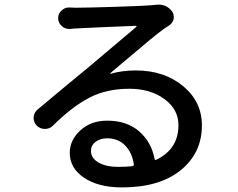

<svg xmlns="http://www.w3.org/2000/svg" viewBox="-20 -775 1040 840"><path d="M496.1 -44.9Q532.2 -44.9 558.6 -47.9Q566.4 -48.8 565.4 -56.6Q557.6 -108.4 526.9 -139.2Q496.1 -169.9 449.2 -169.9Q418 -169.9 397.9 -154.3Q377.9 -138.7 377.9 -115.2Q377.9 -83 411.1 -64Q444.3 -44.9 496.1 -44.9ZM661.1 -753.9Q667 -754.9 672.9 -754.9Q710 -754.9 732.4 -725.6Q740.2 -714.8 740.2 -701.2Q740.2 -697.3 740.2 -693.4Q736.3 -675.8 721.7 -665Q708 -656.2 698.2 -649.4Q675.8 -633.8 635.7 -600.6Q595.7 -567.4 538.6 -519Q481.4 -470.7 462.9 -455.1Q461.9 -454.1 462.4 -453.1Q462.9 -452.1 463.9 -452.1Q513.7 -466.8 574.2 -466.8Q698.2 -466.8 780.8 -398.4Q863.3 -330.1 863.3 -226.6Q863.3 -105.5 770.5 -30.3Q677.7 44.9 513.7 44.9Q411.1 44.9 348.1 2.9Q285.2 -39.1 285.2 -106.4Q285.2 -162.1 331.5 -204.6Q377.9 -247.1 449.2 -247.1Q535.2 -247.1 588.9 -200.2Q642.6 -153.3 656.2 -80.1Q657.2 -73.2 664.1 -76.2Q760.7 -123 760.7 -227.5Q760.7 -296.9 699.2 -341.8Q637.7 -386.7 545.9 -386.7Q446.3 -386.7 371.1 -347.7Q295.9 -308.6 212.9 -226.6Q198.2 -210.9 176.8 -210.9Q155.3 -210.9 140.6 -225.6Q127 -240.2 127 -258.8Q127 -281.2 144.5 -295.9Q186.5 -331.1 265.6 -397Q344.7 -462.9 363.3 -477.5Q540 -626 576.2 -657.2Q578.1 -658.2 577.1 -660.2Q576.2 -662.1 574.2 -662.1Q379.9 -654.3 308.6 -650.4Q292 -648.4 287.1 -648.4Q285.2 -648.4 282.2 -648.4Q264.6 -648.4 251 -660.2Q234.4 -674.8 234.4 -696.3Q234.4 -715.8 249 -728.5Q262.7 -742.2 281.2 -742.2Q283.2 -742.2 284.2 -742.2Q298.8 -741.2 311.5 -741.2Q358.4 -741.2 481.9 -745.1Q605.5 -749 641.6 -752Q657.2 -753.9 661.1 -753.9Z"/></svg>

Font: Gen Jyuu Gothic Medium
Style: Regular
Weight: 500
Designer: [Source Han Sans]
Ryoko NISHIZUKA  (kana & ideographs); Paul D. Hunt (Latin, Greek & Cyrillic); Wenlong ZHANG  (bopomofo
Version: Version 1.002.20150607